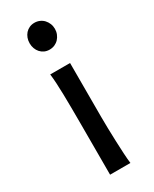

<svg xmlns="http://www.w3.org/2000/svg" viewBox="-190 -771 655 819"><g transform="rotate(-30 138.0 -361.5)"><path d="M75.7 -656.7Q75.7 -670.4 80.1 -682.4Q84.5 -694.3 92.5 -703.4Q100.6 -712.4 111.8 -717.5Q123 -722.7 136.7 -722.7Q150.4 -722.7 162.1 -717.5Q173.8 -712.4 182.1 -703.4Q190.4 -694.3 195.3 -682.4Q200.2 -670.4 200.2 -656.7Q200.2 -643.1 195.3 -631.1Q190.4 -619.1 182.1 -610.1Q173.8 -601.1 162.1 -595.9Q150.4 -590.8 136.7 -590.8Q123 -590.8 111.8 -595.9Q100.6 -601.1 92.5 -610.1Q84.5 -619.1 80.1 -631.1Q75.7 -643.1 75.7 -656.7ZM183.1 -231.9Q183.1 -208.5 183.8 -176.5Q184.6 -144.5 185.8 -111.8Q187 -79.1 188.7 -49.3Q190.4 -19.5 192.9 0H92.8V-258.8Q92.8 -294.4 92.5 -329.1Q92.3 -363.8 91.6 -394.8Q90.8 -425.8 89.4 -452.4Q87.9 -479 85.4 -498H183.1Z"/></g></svg>

Font: Andika FrenchTight
Style: Regular
Weight: 400
Designer: Victor Gaultney, Annie Olsen, Julie Remington, Don Collingsworth, Eric Hays, Becca Hirsbrunner
Foundry: SIL International
Version: Version 5.000 ; Dig1 Dig4Opn Dig7 LnSpcTght